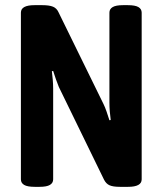

<svg xmlns="http://www.w3.org/2000/svg" viewBox="-20 -722 630 744"><path d="M115 2Q86 2 73.5 -5.5Q61 -13 61 -27V-673Q61 -702 114 -702H144Q171 -702 185.5 -696Q200 -690 207 -674L381 -319Q387 -307 393 -289.5Q399 -272 404 -256L409 -257Q407 -272 405.5 -289.5Q404 -307 404 -325V-673Q404 -687 416.5 -694.5Q429 -702 457 -702H475Q504 -702 516.5 -694.5Q529 -687 529 -673V-27Q529 2 476 2H445Q418 2 404.5 -4Q391 -10 383 -26L208 -385Q203 -397 197 -414Q191 -431 186 -447L181 -446Q183 -430 184.5 -412.5Q186 -395 186 -378V-27Q186 -13 173.5 -5.5Q161 2 133 2Z"/></svg>

Font: Asap Condensed SemiBold
Style: Regular
Weight: 600
Width: 3
Designer: Pablo Cosgaya
Foundry: Omnibus-Type
Version: Version 3.001; ttfautohint (v1.8.4.7-5d5b)